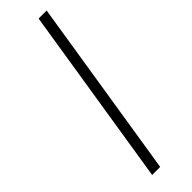

<svg xmlns="http://www.w3.org/2000/svg" viewBox="-246 -707 709 709"><g transform="rotate(-45 109.0 -352.5)"><path d="M49 0 161 -705H203L91 0Z"/></g></svg>

Font: Nunito Sans ExtraLight
Style: Italic
Weight: 200
Italic angle: -9°
Designer: Vernon Adams
Foundry: Vernon Adams
Version: Version 3.006; ttfautohint (v1.8.3)